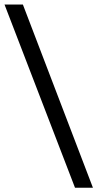

<svg xmlns="http://www.w3.org/2000/svg" viewBox="-44 -746 442 873"><path d="M378.5 107.5H297L-23.5 -725.5H60Z"/></svg>

Font: Mooli
Style: Regular
Weight: 400
Designer: Vernon Adams
Foundry: Vernon Adams
Version: Version 1.000; ttfautohint (v1.8.4.7-5d5b);gftools[0.9.33]